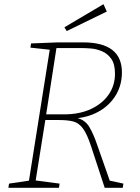

<svg xmlns="http://www.w3.org/2000/svg" viewBox="-20 -895 669 915"><path d="M20 0 23 -20 118 -34 217 -658 125 -668 128 -688 255 -693H376Q561 -693 561 -550Q561 -492 534 -445Q507 -398 459 -368.5Q411 -339 350 -332Q387 -322 406.5 -288.5Q426 -255 443 -205L503 -34L568 -20L565 0H479L414 -198Q395 -256 375.5 -282.5Q356 -309 329.5 -316Q303 -323 261 -323H196L150 -35L264 -20L261 0ZM369 -666H249L200 -350H285Q359 -350 413.5 -375.5Q468 -401 498 -444.5Q528 -488 528 -544Q528 -590 510 -615Q492 -640 465.5 -651Q439 -662 412.5 -664Q386 -666 369 -666ZM298 -747 287 -765 473 -875 489 -840Z"/></svg>

Font: Bitter ExtraLight
Style: Italic
Weight: 200
Italic angle: -9°
Designer: Sol Matas, and Bitter project Authors
Foundry: Sol Matas
Version: Version 2.001